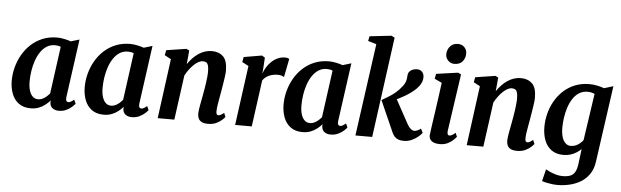

<svg xmlns="http://www.w3.org/2000/svg" viewBox="-59 -1043 4930 1524"><g transform="rotate(5 2406.0 -281.5)"><path d="M475.9 -103.1Q473.2 -81.8 479.1 -73.2Q485 -64.6 494.9 -64.6Q502.8 -64.6 513.2 -69.9Q523.5 -75.2 539.7 -88.4L553.7 -57.5Q548.7 -49.7 531.3 -33.4Q513.9 -17.1 486.8 -3.6Q459.7 10 425.1 10Q394.9 10 375 -4.8Q355.1 -19.6 353.5 -50.7L355.3 -66.7Q339 -47.8 316.7 -30.2Q294.4 -12.5 265.8 -1.3Q237.2 10 201.1 10Q142.8 10 105.4 -17.8Q68 -45.6 50.3 -92.4Q32.5 -139.1 32.5 -195.4Q32.5 -249.6 46.7 -303.2Q60.8 -356.9 88.2 -404.5Q115.7 -452.2 155.8 -489.1Q195.9 -525.9 247.9 -547Q300 -568 363 -568Q389.5 -568 420.2 -561.5Q450.8 -555.1 472.2 -547.3L540.2 -567.7ZM396.6 -497Q386.1 -501.7 374.4 -503.8Q362.7 -505.8 350.6 -505.8Q313.6 -505.8 284.9 -487.6Q256.3 -469.3 235.3 -438.2Q214.4 -407 200.9 -367.4Q187.3 -327.8 180.9 -285Q174.4 -242.2 174.4 -201.1Q174.4 -158.3 184.2 -128.1Q194 -97.9 211.6 -82.2Q229.3 -66.5 252.9 -66.5Q267.7 -66.5 280.8 -71.4Q293.9 -76.2 305.4 -84.2Q317 -92.1 326.9 -101.7Q336.9 -111.2 345.2 -120.7Z M1057.4 -103.1Q1054.7 -81.8 1060.6 -73.2Q1066.5 -64.6 1076.4 -64.6Q1084.3 -64.6 1094.7 -69.9Q1105 -75.2 1121.2 -88.4L1135.2 -57.5Q1130.2 -49.7 1112.8 -33.4Q1095.4 -17.1 1068.3 -3.6Q1041.2 10 1006.6 10Q976.4 10 956.5 -4.8Q936.6 -19.6 935 -50.7L936.8 -66.7Q920.5 -47.8 898.2 -30.2Q875.9 -12.5 847.3 -1.3Q818.7 10 782.6 10Q724.3 10 686.9 -17.8Q649.5 -45.6 631.8 -92.4Q614 -139.1 614 -195.4Q614 -249.6 628.2 -303.2Q642.3 -356.9 669.7 -404.5Q697.2 -452.2 737.3 -489.1Q777.4 -525.9 829.4 -547Q881.5 -568 944.5 -568Q971 -568 1001.7 -561.5Q1032.3 -555.1 1053.7 -547.3L1121.7 -567.7ZM978.1 -497Q967.6 -501.7 955.9 -503.8Q944.2 -505.8 932.1 -505.8Q895.1 -505.8 866.4 -487.6Q837.8 -469.3 816.8 -438.2Q795.9 -407 782.4 -367.4Q768.8 -327.8 762.4 -285Q755.9 -242.2 755.9 -201.1Q755.9 -158.3 765.7 -128.1Q775.5 -97.9 793.1 -82.2Q810.8 -66.5 834.4 -66.5Q849.2 -66.5 862.3 -71.4Q875.4 -76.2 886.9 -84.2Q898.5 -92.1 908.4 -101.7Q918.4 -111.2 926.7 -120.7Z M1405.1 -447.4Q1422.8 -473.4 1443.6 -495.4Q1464.4 -517.4 1488.4 -533.7Q1512.3 -550.1 1539.1 -559Q1565.8 -568 1595.1 -568Q1650.5 -568 1685 -535.6Q1719.5 -503.2 1719.5 -421.2Q1719.5 -403.9 1715.2 -372.9Q1710.9 -341.9 1705.3 -308Q1699.7 -274 1695.1 -247Q1690.9 -222 1685.7 -194.2Q1680.5 -166.4 1676.7 -140.2Q1672.9 -114 1672.7 -94.2Q1672.5 -76.6 1677.6 -70.6Q1682.6 -64.6 1689.1 -64.6Q1698.1 -64.6 1708.2 -69.8Q1718.4 -74.9 1734.6 -87.7L1747.7 -56.6Q1743.3 -49.7 1726.3 -33.6Q1709.3 -17.4 1681.3 -3.7Q1653.3 10 1614.7 10Q1579.6 10 1561.3 -0.8Q1543 -11.6 1536.4 -28.8Q1529.8 -46 1530.1 -65.2Q1530.4 -78 1532.8 -95.5Q1535.1 -113.1 1539 -133.8Q1542.9 -154.4 1547.1 -176.1Q1551.2 -197.7 1554.9 -217.9Q1558.5 -238.3 1562.7 -262.3Q1566.9 -286.2 1570.5 -311.5Q1574 -336.8 1576.4 -361.4Q1578.8 -385.9 1578.5 -407.7Q1578.1 -436.9 1573.2 -452.7Q1568.3 -468.6 1557.9 -474.9Q1547.5 -481.2 1530.7 -481.2Q1514 -481.2 1495.6 -471.2Q1477.2 -461.2 1459.1 -443.8Q1441 -426.5 1424.2 -403.8Q1407.4 -381.2 1393.9 -355.7L1345.3 0H1212.7L1276.3 -475.5L1225.3 -502.8L1233 -543.3L1391.8 -568L1415.2 -556.6Z M1829.7 0 1894.2 -475 1842.6 -502.4 1850.3 -542.9 1994.5 -567.4 2018.3 -552.6 2012.7 -462.1 2009.2 -424.2Q2017.7 -450.2 2033.4 -475.8Q2049 -501.4 2070.9 -522.2Q2092.8 -542.9 2120 -555.3Q2147.2 -567.7 2178.4 -567.7Q2189.9 -567.7 2198.9 -564.9Q2207.9 -562.2 2211.9 -558.9L2182.8 -412.2Q2178.8 -416.2 2165.6 -421.2Q2152.3 -426.1 2130.6 -426.1Q2113.8 -426.1 2096.7 -422.7Q2079.7 -419.2 2063.9 -412.5Q2048.1 -405.8 2035.1 -395.2Q2022.1 -384.6 2012.8 -370.4L1962.2 0Z M2641.9 -103.1Q2639.2 -81.8 2645.1 -73.2Q2651 -64.6 2660.9 -64.6Q2668.8 -64.6 2679.2 -69.9Q2689.5 -75.2 2705.7 -88.4L2719.7 -57.5Q2714.7 -49.7 2697.3 -33.4Q2679.9 -17.1 2652.8 -3.6Q2625.7 10 2591.1 10Q2560.9 10 2541 -4.8Q2521.1 -19.6 2519.5 -50.7L2521.3 -66.7Q2505 -47.8 2482.7 -30.2Q2460.4 -12.5 2431.8 -1.3Q2403.2 10 2367.1 10Q2308.8 10 2271.4 -17.8Q2234 -45.6 2216.3 -92.4Q2198.5 -139.1 2198.5 -195.4Q2198.5 -249.6 2212.7 -303.2Q2226.8 -356.9 2254.2 -404.5Q2281.7 -452.2 2321.8 -489.1Q2361.9 -525.9 2413.9 -547Q2466 -568 2529 -568Q2555.5 -568 2586.2 -561.5Q2616.8 -555.1 2638.2 -547.3L2706.2 -567.7ZM2562.6 -497Q2552.1 -501.7 2540.4 -503.8Q2528.7 -505.8 2516.6 -505.8Q2479.6 -505.8 2450.9 -487.6Q2422.3 -469.3 2401.3 -438.2Q2380.4 -407 2366.9 -367.4Q2353.3 -327.8 2346.9 -285Q2340.4 -242.2 2340.4 -201.1Q2340.4 -158.3 2350.2 -128.1Q2360 -97.9 2377.6 -82.2Q2395.3 -66.5 2418.9 -66.5Q2433.7 -66.5 2446.8 -71.4Q2459.9 -76.2 2471.4 -84.2Q2483 -92.1 2492.9 -101.7Q2502.9 -111.2 2511.2 -120.7Z M2788.1 0 2890.2 -736.3 2823.4 -756 2831.1 -794.1 3005.2 -813.6 3030.4 -800.2 2921.8 0ZM3172.1 9.3Q3147.6 9.3 3129.8 2.5Q3112 -4.3 3100.2 -17.2Q3088.4 -30 3080.7 -47.4L2969.7 -298Q2997 -314.5 3023.5 -330.2Q3050.1 -345.8 3077.1 -368.3Q3104.1 -390.8 3131.7 -426.8Q3145.8 -445.6 3151.7 -465.3Q3157.5 -485.1 3158.1 -506.1Q3158.8 -529.2 3170.4 -542.3Q3182 -555.4 3198.4 -560.8Q3214.8 -566.1 3229.3 -566.1Q3256.3 -566.1 3271 -549.5Q3285.7 -532.8 3285.9 -509.7Q3286.5 -487.2 3278.8 -468.8Q3271 -450.4 3260.1 -435.9Q3242.7 -413 3217 -392.3Q3191.3 -371.5 3162.7 -354.2Q3134.1 -336.9 3106.9 -323.3Q3079.8 -309.8 3058.8 -300.5L3072.6 -346.6L3195.5 -121.9Q3207.8 -100.3 3222.5 -88.7Q3237.1 -77.2 3249.3 -77.2Q3258.6 -77.2 3273.2 -82.3Q3287.9 -87.3 3302 -99.5L3318.3 -67.1Q3309.7 -54.8 3288.8 -36.7Q3267.9 -18.6 3238.1 -4.7Q3208.4 9.3 3172.1 9.3Z M3460.2 10Q3431.1 10 3411.4 1.6Q3391.7 -6.8 3382.7 -22.2Q3373.6 -37.5 3376.2 -58.6Q3378.7 -80.8 3383.4 -113.3Q3388.1 -145.8 3393.9 -186.5Q3399.7 -227.2 3406.5 -274.1Q3413.3 -321.1 3420.2 -372.1Q3427.1 -423.1 3434.2 -475.8L3375.8 -503.4L3383.2 -542.9L3556.3 -567.4L3581.1 -556L3515.1 -101.1Q3512.5 -83.1 3517 -73.9Q3521.5 -64.6 3531.4 -64.6Q3540.6 -64.6 3551.3 -70.3Q3561.9 -75.9 3578.9 -90.2L3591.9 -59.4Q3586.7 -52.1 3570 -35.4Q3553.2 -18.8 3525.6 -4.4Q3498 10 3460.2 10ZM3520 -634.4Q3490.7 -634.4 3469.8 -656.4Q3448.9 -678.3 3450.3 -707.9Q3452.1 -744.5 3474.8 -769.6Q3497.5 -794.7 3536 -794.7Q3569.1 -794.7 3588.5 -773.5Q3607.8 -752.2 3607.4 -724.3Q3607.1 -686.3 3585.1 -660.4Q3563 -634.4 3520 -634.4Z M3867.1 -447.4Q3884.8 -473.4 3905.6 -495.4Q3926.4 -517.4 3950.4 -533.7Q3974.3 -550.1 4001.1 -559Q4027.8 -568 4057.1 -568Q4112.5 -568 4147 -535.6Q4181.5 -503.2 4181.5 -421.2Q4181.5 -403.9 4177.2 -372.9Q4172.9 -341.9 4167.3 -308Q4161.7 -274 4157.1 -247Q4152.9 -222 4147.7 -194.2Q4142.5 -166.4 4138.7 -140.2Q4134.9 -114 4134.7 -94.2Q4134.5 -76.6 4139.6 -70.6Q4144.6 -64.6 4151.1 -64.6Q4160.1 -64.6 4170.2 -69.8Q4180.4 -74.9 4196.6 -87.7L4209.7 -56.6Q4205.3 -49.7 4188.3 -33.6Q4171.3 -17.4 4143.3 -3.7Q4115.3 10 4076.7 10Q4041.6 10 4023.3 -0.8Q4005 -11.6 3998.4 -28.8Q3991.8 -46 3992.1 -65.2Q3992.4 -78 3994.8 -95.5Q3997.1 -113.1 4001 -133.8Q4004.9 -154.4 4009.1 -176.1Q4013.2 -197.7 4016.9 -217.9Q4020.5 -238.3 4024.7 -262.3Q4028.9 -286.2 4032.5 -311.5Q4036 -336.8 4038.4 -361.4Q4040.8 -385.9 4040.5 -407.7Q4040.1 -436.9 4035.2 -452.7Q4030.3 -468.6 4019.9 -474.9Q4009.5 -481.2 3992.7 -481.2Q3976 -481.2 3957.6 -471.2Q3939.2 -461.2 3921.1 -443.8Q3903 -426.5 3886.2 -403.8Q3869.4 -381.2 3855.9 -355.7L3807.3 0H3674.7L3738.3 -475.5L3687.3 -502.8L3695 -543.3L3853.8 -568L3877.2 -556.6Z M4708.7 38Q4700.7 99.9 4671.7 141.4Q4642.7 182.9 4601.1 206.9Q4559.5 231 4512.2 241.3Q4464.9 251.7 4419.4 251.7Q4396.5 251.7 4371.5 248.2Q4346.5 244.8 4325.9 240.1Q4305.2 235.4 4295.6 231L4319 135.6Q4326.3 140.6 4347.5 150.6Q4368.7 160.7 4396.7 169.4Q4424.7 178 4452.5 178Q4488.9 178 4513.3 169.2Q4537.7 160.3 4551.8 136.6Q4565.9 113 4571.5 69.1L4586.2 -48.1Q4570.3 -33.1 4549.4 -19.9Q4528.6 -6.6 4502.7 1.7Q4476.8 10 4446.3 10Q4386.9 10 4349.3 -18Q4311.7 -46.1 4294 -93Q4276.3 -140 4276.3 -197.3Q4276.3 -250.8 4289.7 -304.2Q4303.2 -357.6 4330.1 -404.9Q4356.9 -452.2 4396.6 -489.1Q4436.2 -525.9 4488.3 -547Q4540.5 -568 4605.3 -568Q4635.7 -568 4667.9 -561Q4700.2 -554.1 4721.2 -545.6L4794 -568ZM4650.4 -494Q4638.7 -500 4623.9 -503.1Q4609.1 -506.2 4594 -506.2Q4555.4 -506.2 4526.3 -487.4Q4497.2 -468.7 4476.6 -436.8Q4456.1 -404.9 4443.4 -365.5Q4430.7 -326.1 4424.7 -284Q4418.7 -242 4418.7 -203.3Q4418.7 -171.1 4424 -145.8Q4429.4 -120.5 4439.8 -102.7Q4450.1 -85 4464.9 -75.7Q4479.7 -66.4 4498.4 -66.4Q4519.1 -66.4 4537.3 -74.1Q4555.5 -81.8 4570.3 -94.5Q4585 -107.1 4595.5 -121.2Z"/></g></svg>

Font: Merriweather Light
Style: Italic
Weight: 300
Italic angle: -7.8°
Designer: Eben Sorkin
Foundry: Eben Sorkin
Version: Version 2.101